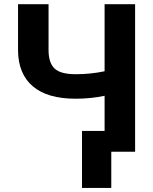

<svg xmlns="http://www.w3.org/2000/svg" viewBox="-20 -731 735 925"><path d="M630.9 -710.9V0H483.9V-269.5Q417 -255.4 344.2 -255.4Q209 -255.4 138.9 -314.5Q68.8 -373.5 66.9 -485.4V-710.9H213.9V-488.3Q214.4 -427.2 243.4 -400.4Q272.5 -373.5 344.2 -373.5Q417 -373.5 483.9 -387.7V-710.9ZM516.1 174.3H375V-100.1H516.1Z"/></svg>

Font: RobotoInd
Style: Bold
Weight: 700
Designer: Google
Version: Version 2.001150; 2014